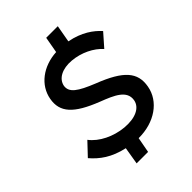

<svg xmlns="http://www.w3.org/2000/svg" viewBox="-243 -884 1066 1066"><g transform="rotate(-45 290.0 -351.0)"><path d="M275 73 292 -18C416 -17 514 -85 531 -185C548 -281 496 -340 339 -401C237 -442 197 -470 204 -517C213 -564 264 -591 334 -585C403 -579 468 -547 507 -503L573 -578C538 -617 484 -657 396 -674L414 -775H323L306 -680C199 -674 115 -611 99 -519C83 -428 135 -371 283 -313C366 -281 434 -252 423 -185C414 -135 358 -109 278 -116C200 -123 124 -160 84 -213L14 -139C57 -89 111 -49 202 -29L185 73Z"/></g></svg>

Font: Fixel Display Medium
Style: Italic
Weight: 500
Italic angle: -10°
Designer: AlfaBravo + MacPaw
Foundry: Kyrylo Tkachov, Marchela Mozhyna, Serhii Makarenko, Maria Weinstein, Zakhar Kryvoshyya
Version: Version 1.210;Glyphs 3.2 (3217)